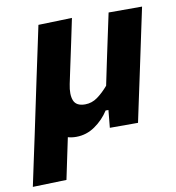

<svg xmlns="http://www.w3.org/2000/svg" viewBox="-111 -575 773 842"><g transform="rotate(-10 275.0 -154.0)"><path d="M-32.5 196.5Q-21 143 -10 90.5Q1 38 14.5 -24L66.5 -271Q81.5 -340.5 92.5 -393Q103.5 -445.5 115 -499L265 -503.5Q254 -450.5 243 -398.5Q232 -346.5 220 -290.5L205 -219.5Q195.5 -174 206.2 -147Q217 -120 256.5 -120Q286.5 -120 311.8 -138.2Q337 -156.5 361 -184.5L383 -290Q395 -346.5 405.5 -396Q416 -445.5 427.5 -499H576.5Q565 -444.5 554 -393Q543 -341.5 528.5 -272.5L509.5 -183Q501 -143 491 -96.5Q481 -50 470.5 0H345Q347 -19.5 348.8 -39Q350.5 -58.5 352.5 -78H340Q315.5 -39.5 277.2 -13Q239 13.5 193.5 13.5Q173 13.5 156.5 8.5Q146.5 56 137.2 100.2Q128 144.5 118 192Z"/></g></svg>

Font: Commissioner
Style: Bold Italic
Weight: 700
Italic angle: -12°
Designer: Kostas Bartsokas
Foundry: Kostas Bartsokas
Version: Version 1.000; ttfautohint (v1.8.3)